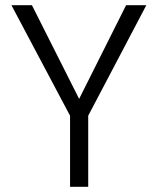

<svg xmlns="http://www.w3.org/2000/svg" viewBox="-20 -720 608 740"><path d="M250 0V-274L24 -700H103L292 -325H278L466 -700H544L320 -274V0Z"/></svg>

Font: DM Sans 12pt Light
Style: Regular
Weight: 300
Version: Version 4.004;gftools[0.9.30]